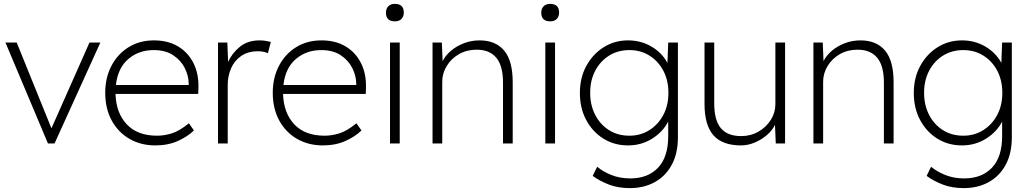

<svg xmlns="http://www.w3.org/2000/svg" viewBox="-20 -739 5305 989"><path d="M227 0 8 -520H66L245 -78L441 -520H497L261 0Z M780 10Q705 10 646.5 -24Q588 -58 555 -119Q522 -180 522 -261Q522 -339 554 -400Q586 -461 642.5 -496Q699 -531 773 -531Q846 -531 898 -499.5Q950 -468 977.5 -412Q1005 -356 1002 -282L1001 -255H575Q578 -157 633 -98.5Q688 -40 789 -40Q826 -40 865 -52Q904 -64 953 -104L979 -67Q946 -35 895.5 -12.5Q845 10 780 10ZM772 -481Q695 -481 641 -435Q587 -389 577 -301H952V-307Q952 -347 932.5 -387Q913 -427 873 -454Q833 -481 772 -481Z M1103 0V-520H1151L1155 -420Q1175 -465 1215.5 -498Q1256 -531 1317 -531Q1334 -531 1348.5 -528.5Q1363 -526 1375 -523L1360 -465Q1346 -471 1333 -473Q1320 -475 1310 -475Q1257 -475 1222 -450.5Q1187 -426 1170 -386.5Q1153 -347 1153 -302V0Z M1643 10Q1568 10 1509.5 -24Q1451 -58 1418 -119Q1385 -180 1385 -261Q1385 -339 1417 -400Q1449 -461 1505.5 -496Q1562 -531 1636 -531Q1709 -531 1761 -499.5Q1813 -468 1840.5 -412Q1868 -356 1865 -282L1864 -255H1438Q1441 -157 1496 -98.5Q1551 -40 1652 -40Q1689 -40 1728 -52Q1767 -64 1816 -104L1842 -67Q1809 -35 1758.5 -12.5Q1708 10 1643 10ZM1635 -481Q1558 -481 1504 -435Q1450 -389 1440 -301H1815V-307Q1815 -347 1795.5 -387Q1776 -427 1736 -454Q1696 -481 1635 -481Z M2014 -629Q1968 -629 1968 -674Q1968 -694 1980 -706.5Q1992 -719 2014 -719Q2060 -719 2060 -674Q2060 -654 2048 -641.5Q2036 -629 2014 -629ZM1989 0V-520H2039V0Z M2208 0V-520H2256L2260 -424Q2274 -453 2303 -477.5Q2332 -502 2370 -516.5Q2408 -531 2450 -531Q2533 -531 2577 -478.5Q2621 -426 2621 -315V0H2571V-313Q2571 -400 2536.5 -441.5Q2502 -483 2435 -483Q2384 -483 2344 -460Q2304 -437 2281 -399Q2258 -361 2258 -318V0Z M2814 -629Q2768 -629 2768 -674Q2768 -694 2780 -706.5Q2792 -719 2814 -719Q2860 -719 2860 -674Q2860 -654 2848 -641.5Q2836 -629 2814 -629ZM2789 0V-520H2839V0Z M3224 230Q3164 230 3116 211.5Q3068 193 3033 167L3056 120Q3086 145 3129.5 162.5Q3173 180 3227 180Q3317 180 3369.5 125Q3422 70 3422 -38V-113Q3395 -60 3339.5 -25Q3284 10 3215 10Q3144 10 3088 -25Q3032 -60 2999.5 -121Q2967 -182 2967 -260Q2967 -339 3000.5 -400Q3034 -461 3090 -496Q3146 -531 3215 -531Q3282 -531 3336 -499Q3390 -467 3418 -415L3422 -520H3472V-32Q3472 51 3440.5 109.5Q3409 168 3353 199Q3297 230 3224 230ZM3222 -40Q3279 -40 3324.5 -68.5Q3370 -97 3396.5 -146.5Q3423 -196 3423 -261Q3423 -325 3397 -374.5Q3371 -424 3325.5 -452.5Q3280 -481 3222 -481Q3163 -481 3117.5 -452.5Q3072 -424 3046 -374.5Q3020 -325 3020 -261Q3020 -198 3045.5 -148Q3071 -98 3116.5 -69Q3162 -40 3222 -40Z M3797 10Q3701 10 3655 -42Q3609 -94 3609 -205V-520H3659V-207Q3659 -120 3693 -79Q3727 -38 3798 -38Q3847 -38 3887 -61Q3927 -84 3950.5 -121.5Q3974 -159 3974 -202V-520H4024V0H3976L3972 -96Q3958 -67 3930 -43Q3902 -19 3867 -4.5Q3832 10 3797 10Z M4170 0V-520H4218L4222 -424Q4236 -453 4265 -477.5Q4294 -502 4332 -516.5Q4370 -531 4412 -531Q4495 -531 4539 -478.5Q4583 -426 4583 -315V0H4533V-313Q4533 -400 4498.5 -441.5Q4464 -483 4397 -483Q4346 -483 4306 -460Q4266 -437 4243 -399Q4220 -361 4220 -318V0Z M4944 230Q4884 230 4836 211.5Q4788 193 4753 167L4776 120Q4806 145 4849.5 162.5Q4893 180 4947 180Q5037 180 5089.5 125Q5142 70 5142 -38V-113Q5115 -60 5059.5 -25Q5004 10 4935 10Q4864 10 4808 -25Q4752 -60 4719.5 -121Q4687 -182 4687 -260Q4687 -339 4720.5 -400Q4754 -461 4810 -496Q4866 -531 4935 -531Q5002 -531 5056 -499Q5110 -467 5138 -415L5142 -520H5192V-32Q5192 51 5160.5 109.5Q5129 168 5073 199Q5017 230 4944 230ZM4942 -40Q4999 -40 5044.5 -68.5Q5090 -97 5116.5 -146.5Q5143 -196 5143 -261Q5143 -325 5117 -374.5Q5091 -424 5045.5 -452.5Q5000 -481 4942 -481Q4883 -481 4837.5 -452.5Q4792 -424 4766 -374.5Q4740 -325 4740 -261Q4740 -198 4765.5 -148Q4791 -98 4836.5 -69Q4882 -40 4942 -40Z"/></svg>

Font: Lexend Deca ExtraLight
Style: Regular
Weight: 200
Designer: Bonnie Shaver-Troup, Thomas Jockin
Foundry: Lexend
Version: Version 1.008; ttfautohint (v1.8.4.7-5d5b)